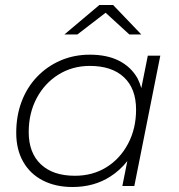

<svg xmlns="http://www.w3.org/2000/svg" viewBox="-20 -745 715 769"><path d="M270 4Q203 4 152 -22Q101 -48 73 -97Q45 -146 45 -213Q45 -281 66.5 -338Q88 -395 128 -437Q168 -479 222 -502.5Q276 -526 340 -526Q409 -526 457 -501.5Q505 -477 531 -431Q540 -413 546 -392L572 -522H622L518 0H470L490 -100Q461 -63 422 -38Q357 4 270 4ZM280 -41Q351 -41 406 -75Q461 -109 493 -169.5Q525 -230 525 -306Q525 -390 476.5 -435.5Q428 -481 340 -481Q270 -481 214.5 -446.5Q159 -412 127 -352Q95 -292 95 -216Q95 -133 143.5 -87Q192 -41 280 -41ZM238 -607 378 -725H433L546 -607H498L403 -694L290 -607Z"/></svg>

Font: Montserrat Thin Light
Style: Italic
Weight: 300
Italic angle: -11.3°
Version: Version 9.000